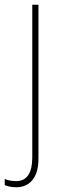

<svg xmlns="http://www.w3.org/2000/svg" viewBox="-52 -548 268 809"><path d="M17 241C68 241 110 206 110 122V-528H84V116C84 178 63 215 17 215C0 215 -17 213 -32 206V232C-20 237 -4 241 17 241Z"/></svg>

Font: Noto Sans Thai Looped SemiCondensed Thin
Style: Regular
Weight: 100
Width: 4
Designer: Sasikarn Vongin, Ben Mitchell
Foundry: The Fontpad Ltd
Version: Version 1.001